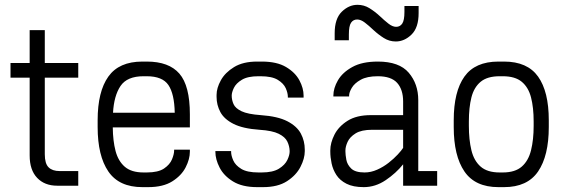

<svg xmlns="http://www.w3.org/2000/svg" viewBox="-20 -767 2339 793"><path d="M216.3 0Q164.1 0 133.3 -32.5Q102.5 -64.9 102.5 -125V-446.3H23.4V-506.8H102.5V-642.6H165V-506.8H303.2V-446.3H165V-129.9Q165 -91.3 180.7 -75.9Q196.3 -60.5 226.1 -60.5H303.2V0Z M567.9 5.9Q471.7 5.9 427.5 -58.8Q383.3 -123.5 383.3 -242.2V-270.5Q383.3 -388.7 427.5 -450.7Q471.7 -512.7 567.9 -512.7H586.4Q677.7 -512.7 720.9 -462.9Q764.2 -413.1 764.2 -294.9V-240.7H445.8Q446.3 -185.1 457.3 -143.3Q468.3 -101.6 495.6 -78.1Q522.9 -54.7 572.8 -54.7H586.4Q633.3 -54.7 657.5 -71Q681.6 -87.4 690.4 -108.9Q699.2 -130.4 699.2 -145.5V-148.9H764.2V-140.6Q764.2 -109.9 746.8 -75.9Q729.5 -42 691.7 -18.1Q653.8 5.9 591.8 5.9ZM572.8 -452.1Q504.9 -452.1 477.8 -411.9Q450.7 -371.6 446.8 -301.3H701.7Q700.2 -379.4 675.5 -415.8Q650.9 -452.1 585.9 -452.1Z M1042 5.9Q980.5 5.9 942.4 -17.6Q904.3 -41 887 -75Q869.6 -108.9 869.6 -139.6V-143.1H934.6V-139.6Q934.6 -124.5 943.4 -104.5Q952.1 -84.5 976.3 -69.6Q1000.5 -54.7 1047.4 -54.7H1061Q1106.9 -54.7 1132.1 -70.3Q1157.2 -85.9 1167 -106.7Q1176.8 -127.4 1176.3 -143.1Q1175.8 -163.6 1166.7 -182.4Q1157.7 -201.2 1131.3 -214.4Q1105 -227.5 1051.8 -231Q982.9 -235.8 944.3 -255.4Q905.8 -274.9 890.1 -304.2Q874.5 -333.5 874.5 -366.7V-375Q874.5 -403.3 892.1 -435.3Q909.7 -467.3 946.8 -490Q983.9 -512.7 1042 -512.7H1061.5Q1123.5 -512.7 1161.4 -490.2Q1199.2 -467.8 1216.6 -435.3Q1233.9 -402.8 1233.9 -372.1V-363.8H1168.9V-367.2Q1168.9 -382.8 1160.2 -402.6Q1151.4 -422.4 1127.2 -437.3Q1103 -452.1 1056.2 -452.1H1047.4Q1002.9 -452.1 979 -437.5Q955.1 -422.9 946 -404.1Q937 -385.3 937 -372.1Q937 -354 944.6 -336.9Q952.1 -319.8 977.5 -307.6Q1002.9 -295.4 1057.1 -291.5Q1127.4 -286.6 1167 -266.1Q1206.5 -245.6 1222.7 -215.1Q1238.8 -184.6 1238.8 -148.9V-142.6Q1238.8 -112.3 1220.9 -77.6Q1203.1 -43 1165.3 -18.6Q1127.4 5.9 1066.4 5.9Z M1362.3 -600.6V-629.9Q1362.3 -689.9 1391.6 -718.5Q1420.9 -747.1 1456.5 -747.1Q1483.4 -747.1 1505.6 -733.4Q1527.8 -719.7 1547.9 -701.2Q1566.9 -683.1 1584 -669.7Q1601.1 -656.2 1616.2 -656.2Q1632.3 -656.2 1641.4 -669.7Q1650.4 -683.1 1650.4 -717.8V-742.2H1709V-712.9Q1709 -652.8 1679.7 -624.3Q1650.4 -595.7 1614.7 -595.7Q1587.9 -595.7 1565.4 -609.9Q1543 -624 1522.9 -642.6Q1503.4 -661.1 1486.8 -673.8Q1470.2 -686.5 1455.1 -686.5Q1439 -686.5 1429.9 -673.1Q1420.9 -659.7 1420.9 -625V-600.6ZM1482.4 5.9Q1438.5 5.9 1411.1 -8.1Q1383.8 -22 1369.4 -44.2Q1355 -66.4 1349.6 -92Q1344.2 -117.7 1344.2 -140.6V-146Q1344.2 -176.8 1361.3 -210.7Q1378.4 -244.6 1415.5 -268.1Q1452.6 -291.5 1511.7 -291.5H1645V-347.7Q1645 -397 1620.4 -424.6Q1595.7 -452.1 1540.5 -452.1Q1495.6 -452.1 1469.7 -437.5Q1443.8 -422.9 1432.9 -404.1Q1421.9 -385.3 1421.9 -372.1V-368.7H1356.9V-372.1Q1356.9 -402.8 1375.7 -435.3Q1394.5 -467.8 1435.1 -490.2Q1475.6 -512.7 1540.5 -512.7Q1628.9 -512.7 1668.2 -466.6Q1707.5 -420.4 1707.5 -353.5V-60.5H1785.6V0H1645V-88.4Q1615.7 -51.8 1573 -22.9Q1530.3 5.9 1482.4 5.9ZM1517.1 -231Q1472.7 -231 1448.7 -216.1Q1424.8 -201.2 1415.8 -181.4Q1406.7 -161.6 1406.7 -146V-140.6Q1406.7 -127.9 1410.4 -107.4Q1414.1 -86.9 1430.7 -70.8Q1447.3 -54.7 1485.8 -54.7Q1512.2 -54.7 1537.8 -66.2Q1563.5 -77.6 1585.2 -94.7Q1606.9 -111.8 1622.6 -128.7Q1638.2 -145.5 1645 -156.2V-231Z M2038.6 5.9Q1942.4 5.9 1898.2 -58.8Q1854 -123.5 1854 -242.2V-270.5Q1854 -388.7 1898.2 -450.7Q1942.4 -512.7 2038.6 -512.7H2062Q2158.2 -512.7 2202.4 -450.7Q2246.6 -388.7 2246.6 -270.5V-242.2Q2246.6 -123.5 2202.4 -58.8Q2158.2 5.9 2062 5.9ZM2043.5 -452.1Q1992.7 -452.1 1965.1 -429.2Q1937.5 -406.2 1927 -364.5Q1916.5 -322.8 1916.5 -265.1V-247.1Q1916.5 -189.9 1927 -146.5Q1937.5 -103 1965.1 -78.9Q1992.7 -54.7 2043.5 -54.7H2056.6Q2107.4 -54.7 2135 -78.9Q2162.6 -103 2173.3 -146.5Q2184.1 -189.9 2184.1 -247.1V-265.1Q2184.1 -322.8 2173.3 -364.5Q2162.6 -406.2 2135 -429.2Q2107.4 -452.1 2056.6 -452.1Z"/></svg>

Font: Kay Pho Du
Style: Regular
Weight: 400
Designer: Victor Gaultney, Khu Oo Reh
Foundry: SIL International
Version: Version 3.000